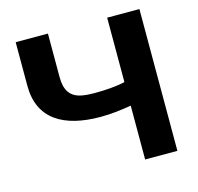

<svg xmlns="http://www.w3.org/2000/svg" viewBox="-104 -820 957 930"><g transform="rotate(-15 375.0 -355.5)"><path d="M357.7 -374C334.2 -374 313.5 -375.7 295.5 -379C238 -389.7 214.7 -428 214.7 -492V-711H53V-492C53 -324.8 173.5 -255 357.7 -255C412.1 -255 465.1 -262.1 511.7 -270V0H673.4V-711H511.7V-388C466.9 -377.8 412 -374 357.7 -374Z"/></g></svg>

Font: Asimov
Style: Wid
Weight: 500
Designer: Google
Version: Version 2.000980; 2014